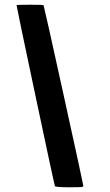

<svg xmlns="http://www.w3.org/2000/svg" viewBox="-20 -788 465 811"><path d="M50 -766Q51 -768 106.5 -768Q162 -768 164 -766Q166 -763 249 -385.5Q332 -8 332 -3Q332 1 324 2Q316 3 273 3Q213 3 212 -2Q208 -14 128.5 -389.5Q49 -765 50 -766Z"/></svg>

Font: FoundationOne
Style: Medium
Weight: 500
Version: Version 0.4